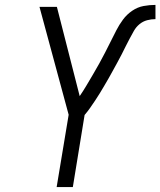

<svg xmlns="http://www.w3.org/2000/svg" viewBox="-20 -763 654 783"><path d="M211 0 260 -295 141 -735H212L305 -371Q320 -393 333 -415Q346 -437 359 -459Q372 -481 384.5 -503.5Q397 -526 408.5 -548.5Q420 -571 431.5 -594Q443 -617 454.5 -639.5Q466 -662 481.5 -683Q497 -704 519 -719Q541 -734 565.5 -738.5Q590 -743 614 -743V-685Q597 -685 580 -680.5Q563 -676 549 -664.5Q535 -653 526 -637Q517 -621 508.5 -605Q500 -589 492 -573Q484 -557 476 -541Q468 -525 459 -509Q450 -493 441.5 -477Q433 -461 424 -445.5Q415 -430 406 -414.5Q397 -399 387.5 -383.5Q378 -368 368 -353Q358 -338 347.5 -323Q337 -308 325 -294L277 0Z"/></svg>

Font: Iosevka Aile Light
Style: Italic
Weight: 300
Italic angle: -9°
Designer: Belleve Invis
Foundry: Belleve Invis
Version: Version 31.1.0; ttfautohint (v1.8.4)